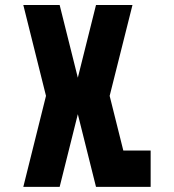

<svg xmlns="http://www.w3.org/2000/svg" viewBox="-20 -728 678 748"><path d="M460.4 -141.6H566.9V0H354L283.2 -283.2L212.4 0H70.8L159.2 -354.5L70.8 -708.5H212.4L283.2 -425.3L354 -708.5H496.1L407.2 -354.5Z"/></svg>

Font: Blazma
Style: Regular
Weight: 400
Designer: GGBotNet
Version: 1.00